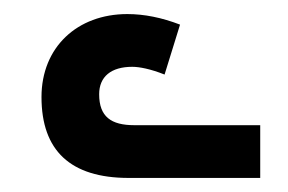

<svg xmlns="http://www.w3.org/2000/svg" viewBox="-20 -858 409 273"><path d="M163 -605H350V-680H171C138 -680 121 -692 121 -724C121 -749 138 -763 168 -763C178 -763 194 -760 214 -752L236 -823C210 -833 185 -838 161 -838C90 -838 39 -791 39 -720C39 -644 80 -605 163 -605Z"/></svg>

Font: Noto Sans Armenian SemiCondensed Medium
Style: Regular
Weight: 500
Width: 4
Designer: Monotype Design Team
Foundry: Monotype Imaging Inc.
Version: Version 2.008